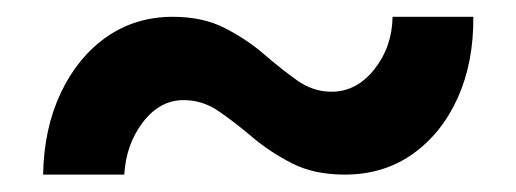

<svg xmlns="http://www.w3.org/2000/svg" viewBox="-20 -419 602 224"><path d="M30.3 -215.3Q31.2 -269 51 -310.8Q70.8 -352.5 104.5 -376Q138.2 -399.4 181.6 -399.4Q216.8 -399.4 242.4 -386.2Q268.1 -373 288.1 -355.7Q308.1 -338.4 326.7 -325.2Q345.2 -312 366.7 -312Q396 -312 416.7 -338.1Q437.5 -364.3 438 -399.4H532.2Q532.7 -346.7 514.2 -305.2Q495.6 -263.7 461.7 -239.5Q427.7 -215.3 382.3 -215.3Q346.2 -215.3 320.6 -228.5Q294.9 -241.7 274.4 -259Q253.9 -276.4 235.1 -289.3Q216.3 -302.2 194.3 -302.2Q166.5 -302.2 146.7 -276.4Q127 -250.5 125 -215.3Z"/></svg>

Font: Reddit Mono SemiBold
Style: Regular
Weight: 600
Monospace: yes
Designer: Stephen Hutchings
Foundry: Reddit
Version: Version 1.014